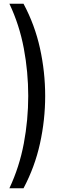

<svg xmlns="http://www.w3.org/2000/svg" viewBox="-20 -800 350 1020"><path d="M105 200Q165 87 192.5 -38Q220 -163 220 -290Q220 -418 192.5 -543Q165 -668 105 -780H30Q83 -668 106.5 -543Q130 -418 130 -290Q130 -163 106.5 -38Q83 87 30 200Z"/></svg>

Font: Glinicke Jost Regular
Style: Regular
Weight: 400
Version: Version 3.710